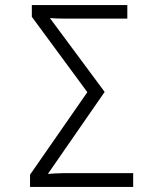

<svg xmlns="http://www.w3.org/2000/svg" viewBox="-20 -734 640 754"><path d="M503 0V-54H228Q214 -54 198 -53Q182 -52 168 -51L391 -373L176 -663Q200 -661 232 -661H480V-714H105V-668L323 -372L98 -48V0Z"/></svg>

Font: Noto Sans Mono UI Light
Style: Regular
Weight: 300
Designer: Monotype Design team
Foundry: Monotype Imaging Inc.
Version: 1.000